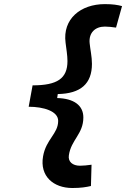

<svg xmlns="http://www.w3.org/2000/svg" viewBox="-20 -814 626 938"><path d="M333.5 104.5C375.5 104.5 401.4 100.1 424.3 94.7L427.2 -9.3C406.2 -6.3 386.2 -4.4 370.6 -4.4C335.4 -4.4 311.5 -23.4 316.4 -55.2C327.1 -130.9 387.2 -159.2 387.2 -240.2C387.2 -299.3 340.8 -333 259.3 -335L262.2 -354.5C374 -356.4 429.2 -404.8 429.2 -502C429.2 -537.6 420.9 -572.3 418 -602.5C412.6 -654.3 445.3 -684.1 492.2 -684.1C507.8 -684.1 526.9 -682.1 546.9 -679.2L576.2 -784.2C554.7 -790 531.2 -793.9 492.2 -793.9C373.5 -793.9 285.2 -721.2 300.3 -605.5C303.7 -577.1 309.6 -543.9 309.6 -515.6C309.6 -430.2 259.8 -397 139.2 -397L120.1 -292.5C193.8 -292.5 264.2 -270.5 264.2 -223.6C264.2 -160.2 205.1 -134.3 190.4 -50.3C173.3 46.9 241.2 104.5 333.5 104.5Z"/></svg>

Font: Cascadia Code SemiBold
Style: Italic
Weight: 600
Italic angle: -10°
Monospace: yes
Designer: Aaron Bell
Foundry: Saja Typeworks
Version: Version 2404.023